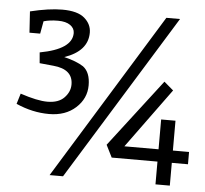

<svg xmlns="http://www.w3.org/2000/svg" viewBox="-52 -785 899 840"><g transform="rotate(5 397.5 -365.0)"><path d="M645 -730H705L255 0H196ZM795 -154V-100H724V0H661V-100H460L433 -154L661 -451L702 -416L511 -154H661V-285H724V-154ZM110 -484 106 -531Q247 -557 247 -628Q247 -649 228 -662.5Q209 -676 174 -676Q138 -676 111 -668L101 -613H54L48 -706Q130 -726 189 -726Q256 -726 286.5 -699.5Q317 -673 317 -636Q317 -555 215 -520Q269 -507 300 -487Q332 -463 332 -406Q332 -348 287 -307Q242 -266 170 -266Q97 -266 25 -298L39 -344Q114 -319 158 -319Q207 -319 232 -345Q257 -371 257 -403Q257 -470 171 -478Z"/></g></svg>

Font: Enriqueta
Style: Regular
Weight: 400
Designer: Viviana Monsalve, Gustavo Ibarra
Foundry: Viviana Monsalve, Gustavo Ibarra
Version: Version 1.002